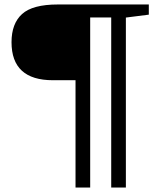

<svg xmlns="http://www.w3.org/2000/svg" viewBox="-20 -727 728 858"><path d="M383 111H317.5V-368.5H216.5Q31.5 -368.5 31.5 -538.5Q31.5 -621.5 78.5 -664.2Q125.5 -707 238.5 -707H645V-661.5L542.5 -648.5V111H477V-649H383Z"/></svg>

Font: Newsreader 6pt
Style: Regular
Weight: 400
Designer: Hugues Gentile
Foundry: Production Type
Version: Version 1.003; ttfautohint (v1.8.3)